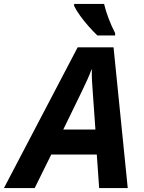

<svg xmlns="http://www.w3.org/2000/svg" viewBox="-80 -954 728 974"><path d="M-60 0 314 -714H496L568 0H423L411 -170H180L96 0ZM404 -297 391 -481Q389 -510 387 -540Q385 -570 386 -601H384Q374 -574 362 -547.5Q350 -521 335 -490L241 -297ZM414 -774Q393 -794 370 -820Q347 -846 327 -873.5Q307 -901 296 -924V-934H448Q456 -900 470.5 -861.5Q485 -823 504 -786V-774Z"/></svg>

Font: BC Sans
Style: Bold Italic
Weight: 700
Italic angle: -12°
Designer: Monotype Design Team
Province of B.C.
Foundry: Monotype Imaging Inc.
Version: Version 2.000;GOOG;noto-source:20170915:90ef993387c0